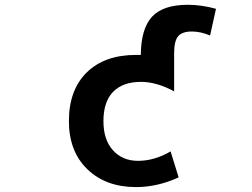

<svg xmlns="http://www.w3.org/2000/svg" viewBox="-20 -761 1040 793"><path d="M542 11.7Q417 11.7 340.8 -62Q264.6 -135.7 264.6 -260.7Q264.6 -389.6 338.4 -461.9Q412.1 -534.2 542 -534.2Q557.6 -534.2 561.5 -534.2Q562.5 -642.6 607.9 -691.9Q653.3 -741.2 755.9 -741.2Q812.5 -741.2 872.1 -724.6L847.7 -614.3Q808.6 -630.9 772.5 -630.9Q732.4 -630.9 715.8 -611.3Q699.2 -591.8 699.2 -541V-383.8Q626 -422.9 562.5 -422.9Q487.3 -422.9 447.3 -381.8Q407.2 -340.8 407.2 -260.7Q407.2 -183.6 446.8 -140.1Q486.3 -96.7 549.8 -96.7Q618.2 -96.7 684.6 -135.7L717.8 -28.3Q629.9 11.7 542 11.7Z"/></svg>

Font: Gen Shin Gothic Monospace Bold
Style: Bold
Weight: 700
Designer: [Source Han Sans]
Ryoko NISHIZUKA  (kana & ideographs); Paul D. Hunt (Latin, Greek & Cyrillic); Wenlong ZHANG  (bopomofo
Version: Version 1.002.20150607